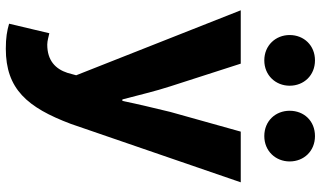

<svg xmlns="http://www.w3.org/2000/svg" viewBox="-236 -622 1077 644"><g transform="rotate(90 302.0 -299.5)"><path d="M143 219C278 219 340 147 395 1L591 -569H421L355 -333C342 -279 329 -226 318 -172H313C298 -228 286 -281 269 -333L193 -569H14L232 -17L224 12C211 52 183 80 129 80C116 80 101 75 91 73L59 208C83 215 106 219 143 219ZM182 -648C232 -648 267 -686 267 -733C267 -781 232 -818 182 -818C132 -818 97 -781 97 -733C97 -686 132 -648 182 -648ZM436 -648C486 -648 521 -686 521 -733C521 -781 486 -818 436 -818C385 -818 351 -781 351 -733C351 -686 385 -648 436 -648Z"/></g></svg>

Font: Noto Sans HK Black
Style: Regular
Weight: 900
Designer: Ryoko NISHIZUKA 西塚涼子 (kana, bopomofo & ideographs); Paul D. Hunt (Latin, Greek & Cyrillic); Sandoll Communications 산돌커뮤니
Foundry: Adobe
Version: Version 2.004;hotconv 1.0.118;makeotfexe 2.5.65603